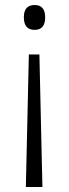

<svg xmlns="http://www.w3.org/2000/svg" viewBox="-20 -558 274 765"><path d="M160 -489Q160 -439 118 -439Q75 -439 75 -489Q75 -538 118 -538Q160 -538 160 -489ZM95 -341H137L149 187H83Z"/></svg>

Font: Noto Sans Khmer UI SemiCondensed Light
Style: Regular
Weight: 300
Width: 4
Designer: Danh Hong and the Monotype Design Team
Foundry: Monotype Imaging Inc.
Version: Version 2.002; ttfautohint (v1.8.4.7-5d5b)